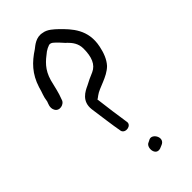

<svg xmlns="http://www.w3.org/2000/svg" viewBox="-218 -752 797 797"><g transform="rotate(-45 180.0 -353.5)"><path d="M17 -437C28 -413 64 -422 69 -443C82 -476 84 -494 94 -532C108 -581 134 -603 167 -628C174 -633 184 -638 193 -641C202 -641 202 -641 210 -636C222 -626 236 -611 249 -596H250C268 -578 283 -559 283 -529C283 -480 270 -448 239 -434C218 -425 204 -419 186 -409C162 -398 123 -379 129 -327C136 -279 143 -221 151 -178C158 -155 201 -162 195 -188C188 -231 181 -287 175 -334V-335L174 -336C173 -339 177 -339 188 -348C214 -368 268 -376 301 -409C320 -430 330 -458 336 -487C354 -572 306 -621 267 -659C253 -672 233 -692 209 -695C176 -703 151 -680 138 -670C92 -640 58 -606 39 -546C32 -518 25 -510 21 -480C19 -473 8 -455 17 -437ZM199 -63C175 -55 179 1 215 -11L227 -16C264 -29 236 -79 211 -69Z"/></g></svg>

Font: Stray Cat
Style: BdCn
Weight: 700
Version: Version 1.0